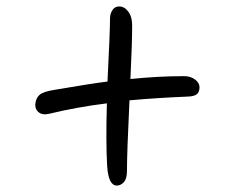

<svg xmlns="http://www.w3.org/2000/svg" viewBox="-20 -599 740 593"><path d="M133.8 -248Q113.3 -242.7 101.1 -251Q88.9 -259.3 88.9 -274.9Q89.8 -294.9 101.8 -305.7Q113.8 -316.4 149.9 -321.8Q257.8 -340.3 312 -347.2Q319.8 -501.5 319.8 -542Q319.8 -557.1 327.4 -568.1Q335 -579.1 348.1 -579.1Q364.3 -579.1 376.2 -563.2Q388.2 -547.4 388.2 -520Q388.2 -466.8 382.8 -355Q469.7 -363.8 548.8 -363.8Q568.4 -363.8 582.3 -353.5Q596.2 -343.3 596.2 -329.1Q596.2 -314.9 587.9 -308.1Q579.6 -301.3 561 -300.8Q458.5 -296.4 379.9 -289.1Q372.1 -127 372.1 -70.8Q372.1 -46.9 362.5 -36.4Q353 -25.9 340.8 -25.9Q314.9 -25.9 311 -85.9Q306.6 -158.2 310.1 -279.8Q216.3 -268.1 133.8 -248Z"/></svg>

Font: Shantell Sans Bouncy
Style: Regular
Weight: 300
Designer: Stephen Nixon, Anya Danilova, Shantell Martin
Foundry: Arrow Type
Version: Version 1.006;[9816181b4]